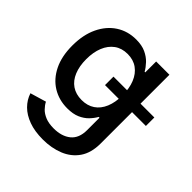

<svg xmlns="http://www.w3.org/2000/svg" viewBox="-199 -697 1064 1064"><g transform="rotate(45 333.5 -165.0)"><path d="M294.9 214.4Q231.4 214.4 184.6 197.3Q137.7 180.2 107.9 150.4Q78.1 120.6 65.4 81.5L159.2 53.7Q168.5 72.3 185.1 89.4Q201.7 106.4 228.3 117.4Q254.9 128.4 294.4 128.4Q356.9 128.4 394.5 97.7Q432.1 66.9 432.1 3.9V-93.3H425.8Q413.6 -71.3 393.8 -50.8Q374 -30.3 343.8 -16.8Q313.5 -3.4 268.6 -3.4Q203.6 -3.4 152.3 -34.9Q101.1 -66.4 71.8 -126Q42.5 -185.5 42.5 -269.5Q42.5 -354 71.8 -415.5Q101.1 -477.1 152.3 -510.5Q203.6 -543.9 269.5 -543.9Q314.5 -543.9 345.2 -529.5Q376 -515.1 396.2 -493.7Q416.5 -472.2 428.7 -450.2H433.6V-535.6H537.6V2.9Q537.6 76.7 505.4 123.3Q473.1 169.9 418 192.1Q362.8 214.4 294.9 214.4ZM292.5 -92.3Q337.4 -92.3 369.1 -113.8Q400.9 -135.3 417.7 -175.5Q434.6 -215.8 434.6 -271Q434.6 -325.7 418 -366.7Q401.4 -407.7 369.6 -430.7Q337.9 -453.6 292.5 -453.6Q247.1 -453.6 215.3 -430.4Q183.6 -407.2 167 -366.2Q150.4 -325.2 150.4 -271Q150.4 -216.3 167 -176Q183.6 -135.7 215.3 -114Q247.1 -92.3 292.5 -92.3ZM325.7 -242.7V-309.1H646V-242.7Z"/></g></svg>

Font: Inter 20pt Medium
Style: Regular
Weight: 500
Version: Version 4.001;git-66647c0bb